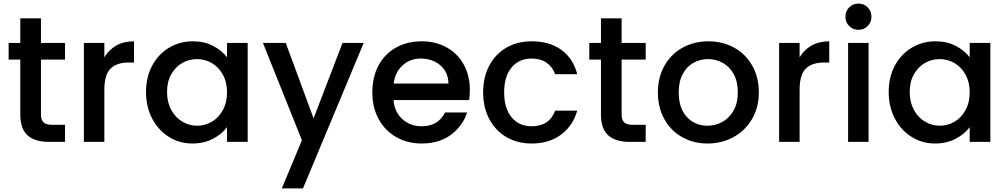

<svg xmlns="http://www.w3.org/2000/svg" viewBox="-20 -790 5609 1069"><path d="M208 -458V-153Q208 -122 222.5 -108.5Q237 -95 272 -95H342V0H252Q175 0 134 -36Q93 -72 93 -153V-458H28V-551H93V-688H208V-551H342V-458Z M561 -471Q586 -513 627.5 -536.5Q669 -560 726 -560V-442H697Q630 -442 595.5 -408Q561 -374 561 -290V0H447V-551H561Z M793 -278Q793 -361 827.5 -425Q862 -489 921.5 -524.5Q981 -560 1053 -560Q1118 -560 1166.5 -534.5Q1215 -509 1244 -471V-551H1359V0H1244V-82Q1215 -43 1165 -17Q1115 9 1051 9Q980 9 921 -27.5Q862 -64 827.5 -129.5Q793 -195 793 -278ZM1244 -276Q1244 -333 1220.5 -375Q1197 -417 1159 -439Q1121 -461 1077 -461Q1033 -461 995 -439.5Q957 -418 933.5 -376.5Q910 -335 910 -278Q910 -221 933.5 -178Q957 -135 995.5 -112.5Q1034 -90 1077 -90Q1121 -90 1159 -112Q1197 -134 1220.5 -176.5Q1244 -219 1244 -276Z M2005 -551 1667 259H1549L1661 -9L1444 -551H1571L1726 -131L1887 -551Z M2596 -289Q2596 -258 2592 -233H2171Q2176 -167 2220 -127Q2264 -87 2328 -87Q2420 -87 2458 -164H2581Q2556 -88 2490.5 -39.5Q2425 9 2328 9Q2249 9 2186.5 -26.5Q2124 -62 2088.5 -126.5Q2053 -191 2053 -276Q2053 -361 2087.5 -425.5Q2122 -490 2184.5 -525Q2247 -560 2328 -560Q2406 -560 2467 -526Q2528 -492 2562 -430.5Q2596 -369 2596 -289ZM2477 -325Q2476 -388 2432 -426Q2388 -464 2323 -464Q2264 -464 2222 -426.5Q2180 -389 2172 -325Z M2670 -276Q2670 -361 2704.5 -425.5Q2739 -490 2800 -525Q2861 -560 2940 -560Q3040 -560 3105.5 -512.5Q3171 -465 3194 -377H3071Q3056 -418 3023 -441Q2990 -464 2940 -464Q2870 -464 2828.5 -414.5Q2787 -365 2787 -276Q2787 -187 2828.5 -137Q2870 -87 2940 -87Q3039 -87 3071 -174H3194Q3170 -90 3104 -40.5Q3038 9 2940 9Q2861 9 2800 -26.5Q2739 -62 2704.5 -126.5Q2670 -191 2670 -276Z M3441 -458V-153Q3441 -122 3455.5 -108.5Q3470 -95 3505 -95H3575V0H3485Q3408 0 3367 -36Q3326 -72 3326 -153V-458H3261V-551H3326V-688H3441V-551H3575V-458Z M3919 9Q3841 9 3778 -26.5Q3715 -62 3679 -126.5Q3643 -191 3643 -276Q3643 -360 3680 -425Q3717 -490 3781 -525Q3845 -560 3924 -560Q4003 -560 4067 -525Q4131 -490 4168 -425Q4205 -360 4205 -276Q4205 -192 4167 -127Q4129 -62 4063.5 -26.5Q3998 9 3919 9ZM3919 -90Q3963 -90 4001.5 -111Q4040 -132 4064 -174Q4088 -216 4088 -276Q4088 -336 4065 -377.5Q4042 -419 4004 -440Q3966 -461 3922 -461Q3878 -461 3840.5 -440Q3803 -419 3781 -377.5Q3759 -336 3759 -276Q3759 -187 3804.5 -138.5Q3850 -90 3919 -90Z M4432 -471Q4457 -513 4498.5 -536.5Q4540 -560 4597 -560V-442H4568Q4501 -442 4466.5 -408Q4432 -374 4432 -290V0H4318V-551H4432Z M4760 -624Q4729 -624 4708 -645Q4687 -666 4687 -697Q4687 -728 4708 -749Q4729 -770 4760 -770Q4790 -770 4811 -749Q4832 -728 4832 -697Q4832 -666 4811 -645Q4790 -624 4760 -624ZM4816 -551V0H4702V-551Z M4928 -278Q4928 -361 4962.5 -425Q4997 -489 5056.5 -524.5Q5116 -560 5188 -560Q5253 -560 5301.5 -534.5Q5350 -509 5379 -471V-551H5494V0H5379V-82Q5350 -43 5300 -17Q5250 9 5186 9Q5115 9 5056 -27.5Q4997 -64 4962.5 -129.5Q4928 -195 4928 -278ZM5379 -276Q5379 -333 5355.5 -375Q5332 -417 5294 -439Q5256 -461 5212 -461Q5168 -461 5130 -439.5Q5092 -418 5068.5 -376.5Q5045 -335 5045 -278Q5045 -221 5068.5 -178Q5092 -135 5130.5 -112.5Q5169 -90 5212 -90Q5256 -90 5294 -112Q5332 -134 5355.5 -176.5Q5379 -219 5379 -276Z"/></svg>

Font: A Bank Premium Med
Style: Regular
Weight: 500
Designer: Ninad Kale (Devanagari), Jonny Pinhorn (Latin), Htun Naung (Myanmar)
Foundry: Indian Type Foundry
Version: 4.004